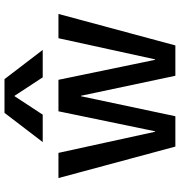

<svg xmlns="http://www.w3.org/2000/svg" viewBox="7 -807 800 854"><g transform="rotate(-90 407.0 -380.0)"><path d="M406 -715 324 -590H202L332 -760H482L612 -590H490L408 -715ZM154 -520 248 -90H250L339 -520H479L568 -90H570L664 -520H772L632 0H497L408 -420H406L317 0H182L42 -520Z"/></g></svg>

Font: M PLUS 1p Medium
Style: Regular
Weight: 500
Version: Version 1.062